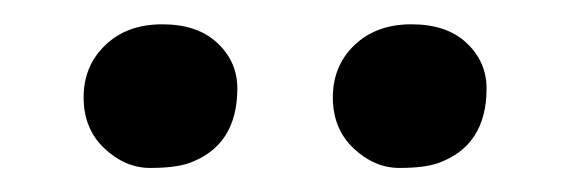

<svg xmlns="http://www.w3.org/2000/svg" viewBox="-20 -729 469 158"><path d="M175.3 -656.2Q175.3 -608.9 135.3 -594.7Q124 -590.8 103.5 -590.8Q83 -590.8 65.9 -606.9Q48.8 -623 48.8 -648.9Q48.8 -674.8 66.7 -691.9Q84.5 -709 113.5 -709Q142.6 -709 158.9 -693.6Q175.3 -678.2 175.3 -656.2ZM380.4 -656.2Q380.4 -608.9 340.3 -594.7Q329.1 -590.8 308.6 -590.8Q288.1 -590.8 271 -606.9Q253.9 -623 253.9 -648.9Q253.9 -674.8 271.7 -691.9Q289.6 -709 318.6 -709Q347.7 -709 364 -693.6Q380.4 -678.2 380.4 -656.2Z"/></svg>

Font: Oldenburg
Style: Regular
Weight: 400
Designer: Nicole Fally
Foundry: Nicole Fally
Version: Version 1.001